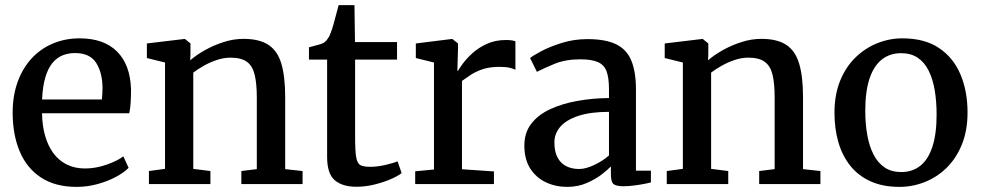

<svg xmlns="http://www.w3.org/2000/svg" viewBox="-20 -720 3836 751"><path d="M280 11Q195.5 11 139.8 -26Q84 -63 56.8 -128.5Q29.5 -194 29.5 -279.5Q29.5 -345.5 48.8 -399Q68 -452.5 103 -490.8Q138 -529 186.2 -549.5Q234.5 -570 291.5 -570Q386 -570 437.8 -518.5Q489.5 -467 492.5 -370.5Q492.5 -340 491 -317.2Q489.5 -294.5 485.5 -277H144.5Q145 -229.5 156.2 -189.8Q167.5 -150 188.5 -121.2Q209.5 -92.5 240.8 -76.8Q272 -61 312.5 -61Q354.5 -61 397.2 -76Q440 -91 462.5 -108.5L483 -63.5Q465 -45 433.2 -28Q401.5 -11 361.5 0Q321.5 11 280 11ZM144.5 -331H378.5Q379.5 -339.5 380.2 -352Q381 -364.5 381 -374Q381 -434.5 356.5 -473.5Q332 -512.5 273.5 -512.5Q247 -512.5 224.8 -503.5Q202.5 -494.5 185.2 -473.8Q168 -453 157.5 -418Q147 -383 144.5 -331Z M625.5 -59.5V-475.5L554.5 -493V-550L700.5 -567.5H703.5L725 -550V-508.5L724 -484Q746 -503.5 779.8 -522.8Q813.5 -542 853.2 -555Q893 -568 932 -568Q995 -568 1030.5 -544.2Q1066 -520.5 1080.8 -470Q1095.5 -419.5 1095.5 -339.5V-58.5L1163.5 -51V0H924V-51L984.5 -58.5V-339Q984.5 -393 976.2 -427.5Q968 -462 945.8 -478.2Q923.5 -494.5 881.5 -494.5Q855.5 -494.5 828.5 -485.5Q801.5 -476.5 777.5 -463Q753.5 -449.5 736 -436V-59.5L803 -51V0H562.5V-51Z M1374 10.5Q1319 10.5 1289.2 -15.2Q1259.5 -41 1259.5 -106V-487H1188.5V-535Q1199 -538 1211 -541Q1223 -544 1233.5 -547.2Q1244 -550.5 1249 -554.5Q1255 -559.5 1259 -564.5Q1263 -569.5 1266.8 -576.2Q1270.5 -583 1274 -593Q1279 -605 1284.8 -626Q1290.5 -647 1296 -667.8Q1301.5 -688.5 1304.5 -700H1366.5L1368.5 -555.5H1533V-487H1369V-184Q1369 -130 1373.2 -105.2Q1377.5 -80.5 1390 -74Q1402.5 -67.5 1428 -67.5Q1456 -67.5 1487.2 -74.8Q1518.5 -82 1535 -89L1551 -43Q1535 -30.5 1506.8 -18.5Q1478.5 -6.5 1443.8 2Q1409 10.5 1374 10.5Z M1604 0V-50L1677.5 -57V-475.5L1606.5 -493V-550L1747 -567.5H1749.5L1771.5 -550V-531L1769 -443H1771.5Q1776 -451.5 1790.2 -471Q1804.5 -490.5 1828 -512Q1851.5 -533.5 1884.5 -548.5Q1917.5 -563.5 1959 -563.5Q1973.5 -563.5 1982 -562Q1990.5 -560.5 1996 -558.5V-446.5Q1990 -451 1974.2 -454.8Q1958.5 -458.5 1934 -458.5Q1894.5 -458.5 1866.5 -448.8Q1838.5 -439 1819.5 -426Q1800.5 -413 1787 -403.5V-58L1912 -49.5V0Z M2198.5 11Q2153.5 11 2115.5 -6.8Q2077.5 -24.5 2054.2 -60.5Q2031 -96.5 2031 -151Q2031 -201 2058 -236Q2085 -271 2131.8 -292.8Q2178.5 -314.5 2238 -325.2Q2297.5 -336 2362 -336.5V-371Q2362 -415 2352.8 -440.5Q2343.5 -466 2319 -477Q2294.5 -488 2249.5 -488Q2191.5 -488 2147.8 -469.8Q2104 -451.5 2080 -439L2053.5 -493Q2064 -502 2097.2 -519.8Q2130.5 -537.5 2177.8 -552.2Q2225 -567 2277.5 -567Q2348.5 -567 2390 -546.8Q2431.5 -526.5 2449.5 -482.8Q2467.5 -439 2467.5 -369.5V-52.5H2526V-6.5Q2515 -3.5 2496.2 0Q2477.5 3.5 2456.8 6Q2436 8.5 2419 8.5Q2391.5 8.5 2380.5 0.5Q2369.5 -7.5 2369.5 -37.5V-69Q2357 -56 2332.8 -37.2Q2308.5 -18.5 2274.2 -3.8Q2240 11 2198.5 11ZM2245 -59Q2271 -59 2304 -74.5Q2337 -90 2362 -112V-282.5Q2289 -282.5 2241.5 -266.5Q2194 -250.5 2171.2 -223.8Q2148.5 -197 2148.5 -163Q2148.5 -126.5 2161 -103.5Q2173.5 -80.5 2195.2 -69.8Q2217 -59 2245 -59Z M2651 -59.5V-475.5L2580 -493V-550L2726 -567.5H2729L2750.5 -550V-508.5L2749.5 -484Q2771.5 -503.5 2805.2 -522.8Q2839 -542 2878.8 -555Q2918.5 -568 2957.5 -568Q3020.5 -568 3056 -544.2Q3091.5 -520.5 3106.2 -470Q3121 -419.5 3121 -339.5V-58.5L3189 -51V0H2949.5V-51L3010 -58.5V-339Q3010 -393 3001.8 -427.5Q2993.5 -462 2971.2 -478.2Q2949 -494.5 2907 -494.5Q2881 -494.5 2854 -485.5Q2827 -476.5 2803 -463Q2779 -449.5 2761.5 -436V-59.5L2828.5 -51V0H2588V-51Z M3244 -279Q3244 -349.5 3266 -403.8Q3288 -458 3326 -495Q3364 -532 3411.5 -551Q3459 -570 3509.5 -570Q3597 -570 3653.2 -532Q3709.5 -494 3737 -428.5Q3764.5 -363 3764.5 -280Q3764.5 -209 3742.2 -154.5Q3720 -100 3682.2 -63.2Q3644.5 -26.5 3596.8 -7.8Q3549 11 3498.5 11Q3433 11 3385 -10.8Q3337 -32.5 3305.8 -71.8Q3274.5 -111 3259.2 -164Q3244 -217 3244 -279ZM3505 -47Q3549 -47 3580 -71.8Q3611 -96.5 3627.2 -146.5Q3643.5 -196.5 3643.5 -272Q3643.5 -324 3636 -367.8Q3628.5 -411.5 3612.2 -444Q3596 -476.5 3569.5 -494.2Q3543 -512 3505 -512Q3460.5 -512 3429.2 -487.2Q3398 -462.5 3381.2 -412.8Q3364.5 -363 3364.5 -287Q3364.5 -234.5 3372.5 -190.8Q3380.5 -147 3397.2 -114.8Q3414 -82.5 3440.5 -64.8Q3467 -47 3505 -47Z"/></svg>

Font: Merriweather Medium
Style: Regular
Weight: 500
Version: Version 2.100